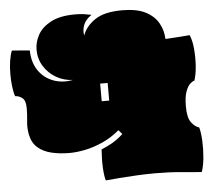

<svg xmlns="http://www.w3.org/2000/svg" viewBox="-59 -940 1119 1020"><g transform="rotate(-5 501.0 -429.5)"><path d="M464 17Q457 -6 454.5 -49Q452 -92 456 -149Q488 -162 515 -177.5Q542 -193 573 -221L554 -243Q510 -206 461.5 -184.5Q413 -163 367.5 -154Q322 -145 285 -145Q233 -145 189 -155.5Q145 -166 116 -191.5Q87 -217 78 -262Q71 -300 75 -332.5Q79 -365 79 -402Q79 -442 62 -456Q45 -470 23 -471Q16 -490 12 -522Q8 -554 8 -590Q8 -626 13 -659Q18 -692 27 -714L122 -706Q123 -642 153 -598.5Q183 -555 232 -537Q281 -519 336 -530Q288 -532 247.5 -555.5Q207 -579 182.5 -618.5Q158 -658 158 -707Q158 -747 179 -785.5Q200 -824 248.5 -850Q297 -876 379 -876Q404 -876 425.5 -873Q447 -870 465 -866Q432 -844 421.5 -815Q411 -786 417 -760Q433 -807 483 -841.5Q533 -876 629 -876Q707 -876 753.5 -852Q800 -828 822 -788.5Q844 -749 845 -704Q883 -706 918 -708.5Q953 -711 975 -713Q988 -684 992 -639Q996 -594 993 -548.5Q990 -503 979 -470Q970 -469 956.5 -457Q943 -445 932.5 -416.5Q922 -388 922 -337Q922 -277 941.5 -251.5Q961 -226 983 -220Q991 -191 993 -147Q995 -103 991 -59Q987 -15 976 17Q930 14 867 8Q804 2 730 2Q682 2 632 4.5Q582 7 538 10.5Q494 14 464 17ZM479 -404H519V-498H479Z"/></g></svg>

Font: Oi
Style: Regular
Weight: 400
Designer: Kostas Bartsokas, Mohamad Dakak
Foundry: Foundry5
Version: Version 4.000